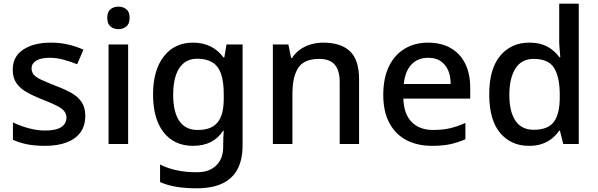

<svg xmlns="http://www.w3.org/2000/svg" viewBox="-20 -780 3237 1040"><path d="M442 -152Q442 -100 416.5 -64Q391 -28 342 -9Q293 10 224 10Q168 10 126 1.5Q84 -7 50 -23V-117Q86 -99 133 -86Q180 -73 224 -73Q285 -73 312.5 -92Q340 -111 340 -143Q340 -162 329 -176.5Q318 -191 290 -206Q262 -221 210 -241Q159 -261 123.5 -281.5Q88 -302 68.5 -330.5Q49 -359 49 -403Q49 -474 106 -511.5Q163 -549 255 -549Q305 -549 348.5 -539Q392 -529 432 -511L398 -432Q363 -446 325 -456.5Q287 -467 250 -467Q202 -467 176.5 -451.5Q151 -436 151 -409Q151 -390 163 -375.5Q175 -361 204.5 -347.5Q234 -334 284 -314Q335 -295 370 -274.5Q405 -254 423.5 -225Q442 -196 442 -152Z M674 -539V0H568V-539ZM622 -744Q646 -744 664 -730Q682 -716 682 -683Q682 -651 664 -636.5Q646 -622 622 -622Q596 -622 578.5 -636.5Q561 -651 561 -683Q561 -716 578.5 -730Q596 -744 622 -744Z M1025 -549Q1079 -549 1120.5 -528.5Q1162 -508 1190 -469H1195L1207 -539H1294V8Q1294 84 1267 135.5Q1240 187 1185 213.5Q1130 240 1045 240Q985 240 936 232Q887 224 847 206V111Q888 132 937.5 142.5Q987 153 1047 153Q1114 153 1151.5 116Q1189 79 1189 15V-4Q1189 -16 1190 -38Q1191 -60 1192 -71H1188Q1162 -31 1121.5 -10.5Q1081 10 1026 10Q924 10 866.5 -63Q809 -136 809 -269Q809 -399 867 -474Q925 -549 1025 -549ZM1048 -462Q1006 -462 977 -439.5Q948 -417 933 -373.5Q918 -330 918 -267Q918 -173 951.5 -124.5Q985 -76 1050 -76Q1088 -76 1114.5 -86Q1141 -96 1158.5 -117Q1176 -138 1184 -170.5Q1192 -203 1192 -248V-269Q1192 -337 1177.5 -379.5Q1163 -422 1130.5 -442Q1098 -462 1048 -462Z M1731 -549Q1826 -549 1875.5 -502.5Q1925 -456 1925 -351V0H1820V-336Q1820 -399 1793 -430Q1766 -461 1709 -461Q1627 -461 1595.5 -412.5Q1564 -364 1564 -272V0H1458V-539H1542L1557 -466H1562Q1580 -494 1606.5 -512.5Q1633 -531 1665 -540Q1697 -549 1731 -549Z M2299 -549Q2370 -549 2421.5 -519.5Q2473 -490 2500 -435Q2527 -380 2527 -305V-246H2165Q2167 -164 2209 -120Q2251 -76 2327 -76Q2378 -76 2418 -85.5Q2458 -95 2501 -114V-26Q2460 -8 2419 1Q2378 10 2320 10Q2242 10 2182.5 -20.5Q2123 -51 2089.5 -113Q2056 -175 2056 -266Q2056 -356 2086 -419Q2116 -482 2171 -515.5Q2226 -549 2299 -549ZM2300 -467Q2242 -467 2208 -430Q2174 -393 2167 -325H2421Q2421 -368 2407.5 -399Q2394 -430 2367.5 -448.5Q2341 -467 2300 -467Z M2845 10Q2748 10 2689 -60Q2630 -130 2630 -269Q2630 -407 2689.5 -478Q2749 -549 2847 -549Q2889 -549 2919 -538.5Q2949 -528 2971.5 -510Q2994 -492 3010 -470H3015Q3014 -484 3011.5 -511.5Q3009 -539 3009 -558V-760H3115V0H3031L3013 -72H3009Q2993 -49 2970.5 -30.5Q2948 -12 2917.5 -1Q2887 10 2845 10ZM2871 -77Q2949 -77 2980.5 -120.5Q3012 -164 3012 -252V-267Q3012 -361 2982 -411Q2952 -461 2870 -461Q2805 -461 2772 -409Q2739 -357 2739 -266Q2739 -175 2772 -126Q2805 -77 2871 -77Z"/></svg>

Font: Noto Sans Khmer Medium
Style: Regular
Weight: 500
Version: Version 2.003